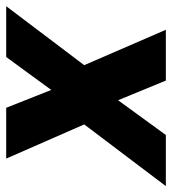

<svg xmlns="http://www.w3.org/2000/svg" viewBox="10 -582 568 635"><g transform="rotate(-90 294.5 -264.0)"><path d="M-3 0H166L281 -158L346 0H514L397 -270L592 -528H424L315 -379L256 -528H88L201 -270Z"/></g></svg>

Font: Aerodynamic
Style: BdObl
Weight: 500
Designer: Google
Version: Version 2.000980; 2014